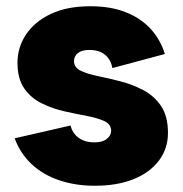

<svg xmlns="http://www.w3.org/2000/svg" viewBox="-20 -588 585 615"><path d="M284 7Q221 7 168.5 -11Q116 -29 80 -63.5Q44 -98 27 -145L206 -186Q212 -161 232 -146.5Q252 -132 283 -132Q308 -132 322 -143Q336 -154 336 -169Q336 -190 314.5 -200Q293 -210 258.5 -216.5Q224 -223 186 -231.5Q148 -240 113.5 -257Q79 -274 57.5 -305Q36 -336 36 -387Q36 -436 63 -477Q90 -518 142 -543Q194 -568 270 -568Q334 -568 382.5 -549Q431 -530 462.5 -495.5Q494 -461 508 -415L340 -370Q335 -397 316.5 -412.5Q298 -428 266 -428Q242 -428 229.5 -418Q217 -408 217 -392Q217 -372 238.5 -361.5Q260 -351 294.5 -344Q329 -337 367.5 -327Q406 -317 440.5 -298.5Q475 -280 496.5 -247.5Q518 -215 518 -162Q518 -112 489 -73.5Q460 -35 407.5 -14Q355 7 284 7Z"/></svg>

Font: Parkinsans ExtraBold
Style: Regular
Weight: 800
Designer: Red Stone, Indian Type Foundry
Foundry: Indian Type Foundry
Version: Version 1.000